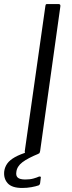

<svg xmlns="http://www.w3.org/2000/svg" viewBox="-55 -762 358 952"><path d="M235 -742Q247 -742 244 -728L144 -13Q142 -4 140 -2Q138 0 128 0H81Q72 0 69.5 -3.5Q67 -7 68 -14L170 -732Q171 -739 173 -740.5Q175 -742 180 -742ZM-34 87Q-31 66 -19 49Q-7 32 18.5 17.5Q44 3 87 -10L137 0Q83 22 56 42.5Q29 63 26 91Q23 110 33.5 119Q44 128 71 128Q94 128 111.5 123Q129 118 137 114Q143 112 146 114Q149 116 147 121L144 146Q143 151 141 153.5Q139 156 137 157Q123 162 101 166Q79 170 55 170Q4 170 -17 146.5Q-38 123 -34 87Z"/></svg>

Font: Libre Franklin Light
Style: Italic
Weight: 300
Italic angle: -8°
Designer: Pablo Impallari, Rodrigo Fuenzalida, Nhung Nguyen
Foundry: Impallari Type
Version: Version 3.000